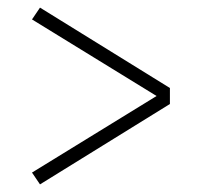

<svg xmlns="http://www.w3.org/2000/svg" viewBox="-20 -592 540 504"><path d="M85 -108 64 -139 391 -340 64 -541 85 -572 426 -361V-319Z"/></svg>

Font: Iosevka Curly Slab Extralight
Style: Regular
Weight: 200
Monospace: yes
Designer: Belleve Invis
Foundry: Belleve Invis
Version: Version 22.1.2; ttfautohint (v1.8.4)